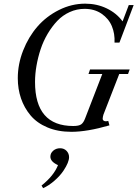

<svg xmlns="http://www.w3.org/2000/svg" viewBox="-20 -696 739 1033"><path d="M364.3 13.2Q291.5 13.2 235.1 -10.5Q178.7 -34.2 144.5 -75Q110.4 -115.7 93 -166.5Q75.7 -217.3 75.7 -275.4Q75.7 -351.1 104.5 -424.3Q133.3 -497.6 181.4 -553Q229.5 -608.4 297.4 -642.3Q365.2 -676.3 438.5 -676.3Q501 -676.3 554 -650.9Q606.9 -625.5 639.6 -581.1L672.9 -668.9H699.2L622.6 -466.8H596.2Q598.6 -514.6 581.8 -555.2Q564.9 -595.7 526.6 -622.1Q488.3 -648.4 435.1 -648.4Q393.1 -648.4 355 -631.1Q316.9 -613.8 288.3 -583.7Q259.8 -553.7 236.6 -514.6Q213.4 -475.6 198.7 -431.4Q184.1 -387.2 176.3 -342.3Q168.5 -297.4 168.5 -254.9Q168.5 -18.1 374 -18.1Q404.3 -18.1 416.7 -26.9Q429.2 -35.6 438 -59.1L530.3 -297.9H456.1L464.4 -322.3H677.7L668.9 -297.9H621.6L536.6 -79.6Q533.2 -68.4 532.5 -59.1Q531.7 -49.8 539.6 -45.7Q547.4 -41.5 562.5 -45.4L568.8 -21.5Q448.7 13.2 364.3 13.2ZM211.9 316.4 203.6 302.2Q270 249 292 192.4Q251 173.8 251 147Q251 127.9 266.4 114.7Q281.7 101.6 303.2 101.6Q324.7 101.6 338.1 115.7Q351.6 129.9 351.6 149.4Q351.6 176.8 322.3 221.2Q303.7 249.5 272.7 276.4Q241.7 303.2 211.9 316.4Z"/></svg>

Font: Elstob 18pt
Style: Italic
Weight: 400
Italic angle: -20°
Designer: Peter S. Baker
Version: Version 1.015